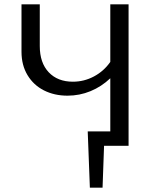

<svg xmlns="http://www.w3.org/2000/svg" viewBox="-20 -678 724 893"><path d="M578 -658V0H464L457 195H398L388 -67H493V-314Q452 -275 401 -254Q350 -233 294 -233Q233 -233 184.5 -257.5Q136 -282 108 -328.5Q80 -375 80 -437V-658H165V-464Q165 -386 206.5 -342Q248 -298 319 -298Q371 -298 417 -322.5Q463 -347 493 -390V-658Z"/></svg>

Font: Ysabeau Medium
Style: Regular
Weight: 500
Designer: Christian Thalmann (Catharsis Fonts)
Version: Version 0.003